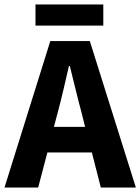

<svg xmlns="http://www.w3.org/2000/svg" viewBox="-26 -835 625 855"><path d="M434 -815H132V-721H434ZM423 0H579L374 -652H198L-6 0H144L185 -156H383ZM214 -270 230 -330C248 -396 265 -472 281 -541H285C302 -473 320 -396 338 -330L353 -270Z"/></svg>

Font: Cambridge Sans Bold
Style: Regular
Weight: 700
Version: Version 2.020;PS 002.020;hotconv 1.0.88;makeotf.lib2.5.64775